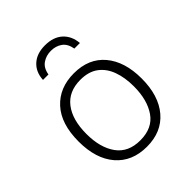

<svg xmlns="http://www.w3.org/2000/svg" viewBox="-211 -884 1022 1022"><g transform="rotate(-45 300.0 -373.0)"><path d="M301 10Q190 10 126.5 -63.5Q63 -137 63 -267Q63 -400 128 -471Q193 -542 302 -542Q414 -542 476 -468Q538 -394 538 -267Q538 -138 475 -64Q412 10 301 10ZM300 -39Q392 -39 435.5 -102Q479 -165 479 -267Q479 -333 460.5 -384Q442 -435 403 -464Q364 -493 302 -493Q214 -493 167.5 -433Q121 -373 121 -266Q121 -163 165.5 -101Q210 -39 300 -39ZM298 -756Q361 -756 397.5 -723Q434 -690 439 -633H397Q390 -675 363.5 -694Q337 -713 300 -713Q264 -713 236.5 -694Q209 -675 202 -633H161Q164 -690 200.5 -723Q237 -756 298 -756Z"/></g></svg>

Font: Noto Sans Mono Light
Style: Regular
Weight: 300
Designer: Monotype Design Team
Foundry: Monotype Imaging Inc.
Version: Version 2.014; ttfautohint (v1.8.4.7-5d5b)